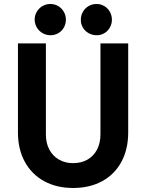

<svg xmlns="http://www.w3.org/2000/svg" viewBox="-20 -938 736 966"><path d="M70.3 -271.5V-719.7H210.9V-261.7Q210.9 -218.3 228 -185.8Q245.1 -153.3 276.1 -135.3Q307.1 -117.2 347.7 -117.2Q389.6 -117.2 420.7 -135.3Q451.7 -153.3 468.5 -186Q485.4 -218.8 485.4 -261.7V-719.7H625V-271.5Q625 -187.5 591.1 -124.3Q557.1 -61 494.4 -26.6Q431.6 7.8 347.7 7.8Q264.6 7.8 201.9 -26.6Q139.2 -61 104.7 -124.3Q70.3 -187.5 70.3 -271.5ZM386.7 -838.9Q386.7 -860.4 397.2 -878.7Q407.7 -897 425.8 -907.5Q443.8 -918 465.8 -918Q486.8 -918 504.6 -907.5Q522.5 -897 532.7 -878.7Q543 -860.4 543 -838.9Q543 -817.4 532.7 -799.3Q522.5 -781.2 504.9 -771Q487.3 -760.7 466.8 -760.7Q444.8 -760.7 426.3 -771Q407.7 -781.2 397 -799.3Q386.2 -817.4 386.7 -838.9ZM154.3 -838.9Q154.3 -860.4 165 -878.7Q175.8 -897 193.8 -907.5Q211.9 -918 233.4 -918Q254.9 -918 272.7 -907.5Q290.5 -897 301 -878.7Q311.5 -860.4 311.5 -838.9Q311.5 -817.4 301.3 -799.3Q291 -781.2 273.2 -771Q255.4 -760.7 234.4 -760.7Q212.9 -760.7 194.6 -771Q176.3 -781.2 165.5 -799.3Q154.8 -817.4 154.3 -838.9Z"/></svg>

Font: Reddit Sans Strawberry
Style: Bold
Weight: 700
Designer: Stephen Hutchings
Foundry: Reddit
Version: Version 1.013